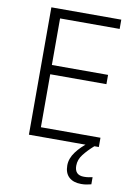

<svg xmlns="http://www.w3.org/2000/svg" viewBox="-100 -778 753 1060"><g transform="rotate(10 276.5 -248.0)"><path d="M492 0H100V-714H492V-662H158V-401H473V-349H158V-52H492ZM387 123Q387 176 439 176Q454 176 466 174Q478 172 487 170V210Q475 213 461.5 215.5Q448 218 431 218Q387 218 362.5 195.5Q338 173 338 130Q338 91 365.5 54Q393 17 434 -13L467 0Q433 30 410 59.5Q387 89 387 123Z"/></g></svg>

Font: Noto Sans Arabic UI Lt
Style: Regular
Weight: 300
Designer: Monotype Design Team, Nadine Chahine and Nizar Qandah
Foundry: Monotype Imaging Inc.
Version: Version 2.010; ttfautohint (v1.8.4.7-5d5b)